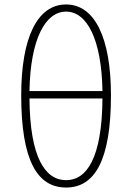

<svg xmlns="http://www.w3.org/2000/svg" viewBox="-20 -827 591 860"><path d="M276 13C404 13 477 -108 477 -400C477 -658 404 -807 276 -807C147 -807 75 -658 75 -400C75 -108 147 13 276 13ZM276 -775C369 -775 435 -652 439 -419H112C116 -652 183 -775 276 -775ZM276 -20C182 -20 114 -122 112 -386H439C437 -122 370 -20 276 -20Z"/></svg>

Font: Source Han Sans JP ExtraLight
Style: Regular
Weight: 250
Designer: Ryoko NISHIZUKA 西塚涼子 (kana, bopomofo & ideographs); Paul D. Hunt (Latin, Greek & Cyrillic); Sandoll Communications 산돌커뮤니
Foundry: Adobe
Version: Version 2.001;hotconv 1.0.107;makeotfexe 2.5.65593